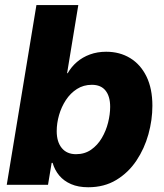

<svg xmlns="http://www.w3.org/2000/svg" viewBox="-20 -748 663 777"><path d="M336.9 9.8Q296.9 9.8 267.6 -2.9Q238.3 -15.6 219.7 -37.8Q201.2 -60.1 192.9 -88.9H189L174.3 0H7.3L127.4 -727.5H296.9L251.5 -451.7H253.9Q268.6 -477.5 291.3 -497.1Q314 -516.6 344 -527.6Q374 -538.6 409.7 -538.6Q464.8 -538.6 507.1 -512.7Q549.3 -486.8 573 -438Q596.7 -389.2 596.7 -319.8Q596.7 -262.7 580.6 -204.6Q564.5 -146.5 532 -97.9Q499.5 -49.3 450.7 -19.8Q401.9 9.8 336.9 9.8ZM287.6 -124Q322.8 -124 348.9 -142.3Q375 -160.6 392.1 -189.7Q409.2 -218.8 417.5 -252.2Q425.8 -285.6 425.8 -315.9Q425.8 -357.9 407.2 -381.3Q388.7 -404.8 351.6 -404.8Q317.9 -404.8 291.5 -387.9Q265.1 -371.1 246.8 -343.3Q228.5 -315.4 219 -282.5Q209.5 -249.5 209.5 -217.3Q209.5 -173.8 230 -148.9Q250.5 -124 287.6 -124Z"/></svg>

Font: Inter 24pt ExtraBold
Style: Italic
Weight: 800
Italic angle: -9.3988°
Designer: Rasmus Andersson
Foundry: rsms
Version: Version 4.001;git-66647c0bb